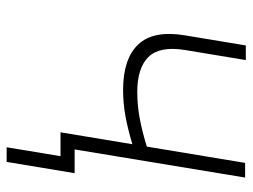

<svg xmlns="http://www.w3.org/2000/svg" viewBox="-108 -470 734 557"><g transform="rotate(90 258.5 -191.0)"><path d="M240.7 -181.6Q149.9 -181.6 108.4 -225.6Q66.9 -269.5 82 -360.8L111.3 -537.6H153.8L124.5 -360.8Q112.8 -287.6 144.8 -255.1Q176.8 -222.7 246.6 -222.7Q285.6 -222.7 325 -230.2Q364.3 -237.8 404.8 -250.5L452.1 -535.6H494.6L406.2 0H363.3L397.9 -208.5Q352.1 -194.8 315.4 -188.2Q278.8 -181.6 240.7 -181.6ZM406.7 156.2 432.6 0H385.3L392.1 -41H481.9L449.2 156.2Z"/></g></svg>

Font: Inter Display Extra Light
Style: Italic
Weight: 200
Italic angle: -9.39999°
Designer: Rasmus Andersson
Foundry: rsms
Version: Version 4.000;git-4fc901f